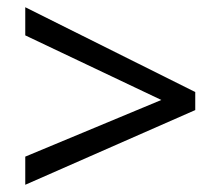

<svg xmlns="http://www.w3.org/2000/svg" viewBox="-20 -628 612 532"><path d="M50 -194V-116L521 -323V-373L50 -608V-530L427 -351Z"/></svg>

Font: Noto Sans Hebrew Droid Medium
Style: Regular
Weight: 500
Designer: Monotype Design Team
Foundry: Monotype Imaging Inc.
Version: Version 1.100